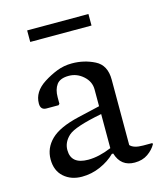

<svg xmlns="http://www.w3.org/2000/svg" viewBox="-101 -719 690 805"><g transform="rotate(-15 244.5 -316.0)"><path d="M156 10Q109 10 78 -17.5Q47 -45 47 -94Q47 -143 83.5 -179Q120 -215 206 -235L301 -257V-330Q301 -364 273.5 -388.5Q246 -413 211 -413Q173 -413 158 -392.5Q143 -372 143 -338V-310L138 -305H86Q60 -305 60 -333Q60 -384 113 -418Q141 -436 171.5 -448Q202 -460 237 -460Q290 -460 335.5 -437Q381 -414 381 -351V-67Q396 -50 437 -50H475L478 -48V-45Q466 -23 442.5 -6.5Q419 10 385 10Q325 10 307 -50H301Q275 -24 236.5 -7Q198 10 156 10ZM125 -114Q125 -52 200 -52Q246 -52 301 -75V-223Q182 -200 153.5 -174Q125 -148 125 -114ZM92 -592V-642H358V-592Z"/></g></svg>

Font: Spectral
Style: Regular
Weight: 400
Designer: Jean-Baptiste Levee
Foundry: Production Type
Version: Version 1.002